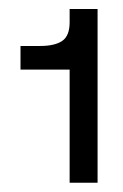

<svg xmlns="http://www.w3.org/2000/svg" viewBox="-20 -770 272 426"><path d="M134.5 -750H196.5V-364.5H134.5V-615.5H25.5V-668H69Q101.5 -668 118 -679.2Q134.5 -690.5 134.5 -720.5Z"/></svg>

Font: Overused Grotesk Book
Style: Regular
Weight: 375
Version: Version 0.004